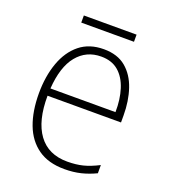

<svg xmlns="http://www.w3.org/2000/svg" viewBox="-123 -736 734 835"><g transform="rotate(20 243.5 -318.5)"><path d="M255 -539Q318 -539 357 -506.5Q396 -474 414.5 -419Q433 -364 433 -297V-265H93Q92 -149 137.5 -87Q183 -25 271 -25Q311 -25 343 -33Q375 -41 414 -61V-23Q381 -7 346.5 1.5Q312 10 270 10Q196 10 148 -24Q100 -58 77 -119Q54 -180 54 -262Q54 -341 76.5 -404Q99 -467 143.5 -503Q188 -539 255 -539ZM255 -505Q186 -505 143.5 -453Q101 -401 94 -299H395Q396 -358 381 -405Q366 -452 335 -478.5Q304 -505 255 -505ZM366 -647V-614H122V-647Z"/></g></svg>

Font: Noto Sans Gurmukhi SemiCondensed ExtraLight
Style: Regular
Weight: 200
Width: 4
Designer: Jelle Bosma - Monotype Design Team
Foundry: Monotype Imaging Inc.
Version: Version 2.004; ttfautohint (v1.8.4.7-5d5b)